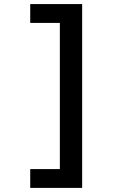

<svg xmlns="http://www.w3.org/2000/svg" viewBox="-20 -732 590 946"><path d="M128.9 193.8V101.1H274.9V-619.1H128.9V-711.9H384.8V193.8Z"/></svg>

Font: Code New Roman
Style: Bold
Weight: 700
Monospace: yes
Designer: Sam Radian
Foundry: Code New Roman
Version: Version 1.508 October 19, 2014